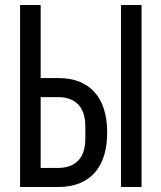

<svg xmlns="http://www.w3.org/2000/svg" viewBox="-20 -745 640 765"><path d="M60 -725H142V-434H212Q306 -434 356.5 -378Q407 -322 407 -217Q407 -112 356.5 -56Q306 0 212 0H60ZM320 -193V-241Q320 -299 291.8 -328.5Q263.5 -358 212 -358H142V-76H212Q263.5 -76 291.8 -105.5Q320 -135 320 -193ZM462 -725H544V0H462Z"/></svg>

Font: JuliaMono
Style: Regular
Weight: 400
Monospace: yes
Designer: cormullion
Foundry: corm
Version: Version 0.055; ttfautohint (v1.8.4)